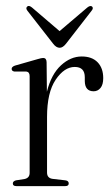

<svg xmlns="http://www.w3.org/2000/svg" viewBox="-20 -631 376 651"><path d="M138 -420.5 139 -320Q154 -379.5 186.8 -409.5Q219.5 -439.5 257 -439.5Q292 -439.5 311 -419.8Q330 -400 330 -366Q330 -344 320.8 -332.8Q311.5 -321.5 297.5 -321.5Q268 -321.5 267.5 -356V-369Q267.5 -404 233.5 -404Q198 -404 168.8 -360.8Q139.5 -317.5 139.5 -234.5V-46Q139.5 -27 158.5 -24.5L202 -19.5Q213 -18 213 -9Q213 0 201.5 0H35Q23.5 0 23.5 -9Q23.5 -16.5 34 -19.5L63 -24Q80.5 -27.5 80.5 -45V-373Q80.5 -387 69 -388.5H28.5Q19.5 -390 19.5 -397.5Q19.5 -404.5 30.5 -408.5L107.5 -430.5Q121 -434.5 126.5 -434.5Q137.5 -434.5 138 -420.5ZM204 -483Q193 -469 182.5 -469Q170.5 -469 160 -483L73 -594.5Q66 -603.5 72.5 -609Q78 -614 88.5 -605.5L182 -525.5L276 -605.5Q286 -613.5 292 -609Q298 -603.5 290.5 -594.5Z"/></svg>

Font: Fraunces 144pt S050 Light
Style: Regular
Weight: 300
Version: Version 1.000; ttfautohint (v1.8.3)